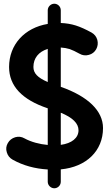

<svg xmlns="http://www.w3.org/2000/svg" viewBox="-20 -845 588 1021"><path d="M491.7 -583.5C500 -598.6 502 -615.2 497.6 -632.8C492.7 -649.9 482.4 -663.1 466.8 -671.9C435.5 -689 407.7 -701.7 382.8 -709.5C357.9 -717.3 331.1 -721.7 303.2 -722.7V-790.5C303.2 -809.6 287.6 -825.2 268.6 -825.2C250.5 -825.2 233.9 -809.6 233.9 -790.5V-717.8C110.8 -697.3 28.3 -607.9 28.3 -488.8C28.3 -388.2 96.7 -314.9 233.9 -269V-74.2C190.4 -78.1 145.5 -89.8 109.9 -109.4C94.7 -118.2 78.1 -120.1 61 -115.2C43.5 -109.9 30.3 -99.6 21.5 -84C12.7 -68.8 10.7 -52.2 16.1 -35.2C21 -18.1 31.2 -4.9 46.9 3.9C103.5 35.6 166 52.2 233.9 56.2V121.6C233.9 140.6 250.5 156.2 268.6 156.2C287.6 156.2 303.2 140.6 303.2 121.6V55.7C439 43 527.8 -42.5 527.8 -164.1C527.8 -255.4 448.2 -332.5 303.2 -383.3V-592.3C320.3 -591.3 336.4 -588.4 350.6 -584C364.7 -579.1 382.3 -570.8 403.3 -559.1C418.5 -550.3 435.1 -548.3 452.6 -553.2C469.7 -557.6 482.9 -567.9 491.7 -583.5ZM157.7 -488.8C157.7 -536.1 185.5 -569.8 233.9 -585V-408.7C178.7 -432.6 157.7 -456.1 157.7 -488.8ZM397.5 -152.3C397.5 -111.3 361.3 -82.5 303.2 -74.7V-245.6C366.2 -219.7 397.5 -189 397.5 -152.3Z"/></svg>

Font: Mikhak
Style: Bold
Weight: 700
Designer: Amin Abedi
Version: Version 3.2